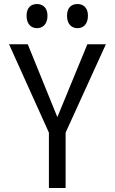

<svg xmlns="http://www.w3.org/2000/svg" viewBox="-20 -934 570 954"><path d="M365 -794C394 -794 417 -814 417 -856C417 -896 394 -914 365 -914C336 -914 313 -897 313 -856C313 -814 336 -794 365 -794ZM164 -794C192 -794 216 -814 216 -856C216 -896 192 -914 164 -914C135 -914 112 -897 112 -856C112 -814 135 -794 164 -794ZM223 0H306V-275L506 -714H414L265 -352L118 -714H25L223 -275Z"/></svg>

Font: Noto Sans Mono Condensed
Style: Regular
Weight: 400
Width: 3
Designer: Monotype Design Team
Foundry: Monotype Imaging Inc.
Version: Version 2.014